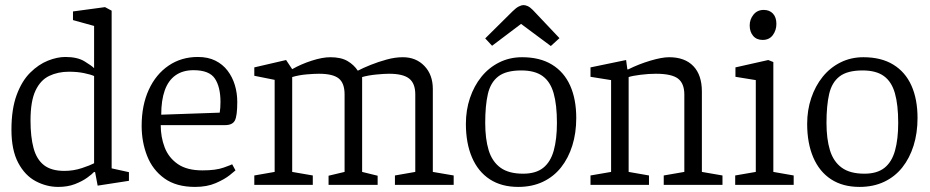

<svg xmlns="http://www.w3.org/2000/svg" viewBox="-20 -727 3657 755"><path d="M209 8Q163 8 120.5 -14.5Q78 -37 51.5 -87Q25 -137 25 -217Q25 -298 45.5 -353.5Q66 -409 99 -441.5Q132 -474 168.5 -488.5Q205 -503 237 -503Q284 -503 312 -486Q340 -469 350 -459V-476V-492V-625L267 -648V-682L393 -699L419 -685V-65L487 -50V-16L364 3L354 -50L350 -51Q342 -42 322.5 -28Q303 -14 274.5 -3Q246 8 209 8ZM233 -55Q269 -55 302 -66Q335 -77 350 -85V-428Q337 -434 310.5 -439.5Q284 -445 251 -445Q208 -445 173.5 -428.5Q139 -412 119.5 -370.5Q100 -329 100 -253Q100 -189 112 -144.5Q124 -100 153 -77.5Q182 -55 233 -55Z M747 8Q673 8 626.5 -25.5Q580 -59 558.5 -114Q537 -169 537 -232Q537 -313 565 -374Q593 -435 643 -469Q693 -503 758 -503Q798 -503 827 -488.5Q856 -474 875 -449Q894 -424 903.5 -392.5Q913 -361 913 -326Q913 -271 903.5 -253Q894 -235 865 -235H612Q612 -188 627.5 -147.5Q643 -107 679 -82Q715 -57 776 -57Q829 -57 859.5 -68Q890 -79 893 -81L906 -57Q903 -54 883 -38Q863 -22 828.5 -7Q794 8 747 8ZM614 -276 844 -284Q847 -302 847 -326Q847 -385 825 -418Q803 -451 741 -451Q699 -451 670.5 -431Q642 -411 628 -372Q614 -333 614 -276Z M980 0V-37L1060 -51V-413L980 -429V-462L1105 -491L1129 -455Q1164 -475 1206 -488.5Q1248 -502 1279 -502Q1321 -502 1346.5 -487Q1372 -472 1387 -449Q1408 -460 1438 -472Q1468 -484 1501 -493Q1534 -502 1564 -502Q1616 -502 1649 -467.5Q1682 -433 1682 -377V-51L1764 -37V0H1533V-37L1613 -51V-356Q1613 -399 1589 -418Q1565 -437 1510 -437Q1491 -437 1460 -434Q1429 -431 1404 -424Q1404 -420 1404 -414.5Q1404 -409 1404 -404V-51L1465 -36V0H1272V-36L1335 -51V-356Q1335 -400 1312 -418.5Q1289 -437 1234 -437Q1216 -437 1186 -434.5Q1156 -432 1129 -424V-51L1210 -37V0Z M2018 8Q1952 8 1906 -22Q1860 -52 1836 -108Q1812 -164 1812 -240Q1812 -294 1828 -341.5Q1844 -389 1873 -425Q1902 -461 1943 -481.5Q1984 -502 2033 -502Q2103 -502 2150.5 -473Q2198 -444 2222 -390.5Q2246 -337 2246 -263Q2246 -204 2230.5 -154.5Q2215 -105 2186 -68.5Q2157 -32 2114.5 -12Q2072 8 2018 8ZM2037 -44Q2087 -44 2116 -67Q2145 -90 2157.5 -135Q2170 -180 2170 -244Q2170 -315 2157 -360.5Q2144 -406 2113.5 -428Q2083 -450 2030 -450Q1970 -450 1939.5 -426.5Q1909 -403 1898.5 -357.5Q1888 -312 1888 -244Q1888 -181 1901.5 -136.5Q1915 -92 1947.5 -68Q1980 -44 2037 -44ZM2146 -546 2029 -633 1915 -547 1888 -576 1995 -682Q2009 -696 2020 -701.5Q2031 -707 2038 -707Q2046 -707 2055 -703Q2064 -699 2075 -688L2180 -577Z M2302 0V-37L2383 -51V-412L2302 -425V-462L2442 -491L2447 -454H2450Q2492 -475 2537.5 -488.5Q2583 -502 2611 -502Q2673 -502 2706.5 -467Q2740 -432 2740 -367V-51L2821 -37V0H2590V-37L2671 -51V-355Q2671 -399 2646 -418Q2621 -437 2559 -437Q2531 -437 2499 -433Q2467 -429 2452 -424V-51L2532 -37V0Z M2871 0V-37L2952 -51V-412L2872 -425V-462L3001 -491L3021 -483V-51L3101 -37V0ZM2979 -570Q2955 -570 2941.5 -586Q2928 -602 2928 -627Q2928 -651 2943 -669.5Q2958 -688 2983 -688Q3006 -688 3019.5 -673.5Q3033 -659 3033 -633Q3033 -608 3019 -589Q3005 -570 2979 -570Z M3360 8Q3294 8 3248 -22Q3202 -52 3178 -108Q3154 -164 3154 -240Q3154 -294 3170 -341.5Q3186 -389 3215 -425Q3244 -461 3285 -481.5Q3326 -502 3375 -502Q3445 -502 3492.5 -473Q3540 -444 3564 -390.5Q3588 -337 3588 -263Q3588 -204 3572.5 -154.5Q3557 -105 3528 -68.5Q3499 -32 3456.5 -12Q3414 8 3360 8ZM3379 -44Q3429 -44 3458 -67Q3487 -90 3499.5 -135Q3512 -180 3512 -244Q3512 -315 3499 -360.5Q3486 -406 3455.5 -428Q3425 -450 3372 -450Q3312 -450 3281.5 -426.5Q3251 -403 3240.5 -357.5Q3230 -312 3230 -244Q3230 -181 3243.5 -136.5Q3257 -92 3289.5 -68Q3322 -44 3379 -44Z"/></svg>

Font: Faustina Light
Style: Regular
Weight: 300
Designer: Alfonso Garcia
Foundry: http://www.omnibus-type.com
Version: Version 1.200